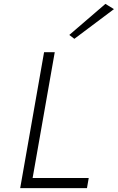

<svg xmlns="http://www.w3.org/2000/svg" viewBox="-20 -969 607 989"><path d="M207 -700H262L148 -52H437L428 0H84ZM567 -922 363 -769 337 -789 523 -949Z"/></svg>

Font: Renner* Light
Style: Light Italic
Weight: 300
Italic angle: -10°
Version: Version 003.000 ; ttfautohint (v0.97) -l 8 -r 50 -G 200 -x 1